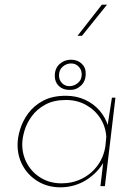

<svg xmlns="http://www.w3.org/2000/svg" viewBox="-20 -795 585 820"><path d="M238 5Q185 5 143.5 -19.5Q102 -44 78.5 -85Q55 -126 55 -177Q55 -207 66 -243Q77 -279 101 -311.5Q125 -344 164.5 -365Q204 -386 261 -386Q306 -386 343 -369Q380 -352 405.5 -322.5Q431 -293 442 -255L437 -243L458 -378H473L428 0H409L423 -120L424 -105Q411 -81 391.5 -61Q372 -41 348 -26Q324 -11 296 -3Q268 5 238 5ZM243 -12Q290 -12 330 -32Q370 -52 396.5 -88Q423 -124 430 -170L434 -211Q431 -255 408 -290.5Q385 -326 347 -347Q309 -368 262 -368Q210 -368 174 -348.5Q138 -329 116 -299Q94 -269 84.5 -236.5Q75 -204 75 -179Q75 -133 96.5 -95Q118 -57 156 -34.5Q194 -12 243 -12ZM214 -471Q214 -503 234.5 -521.5Q255 -540 283 -540Q311 -540 329 -523Q347 -506 346 -480Q346 -448 325.5 -429Q305 -410 277 -411Q249 -411 231.5 -427.5Q214 -444 214 -471ZM232 -473Q232 -453 245 -440Q258 -427 276 -427Q296 -427 312.5 -440.5Q329 -454 329 -477Q329 -497 316 -510.5Q303 -524 284 -524Q264 -524 248 -510.5Q232 -497 232 -473ZM437 -775 330 -642H311L415 -775Z"/></svg>

Font: Josefin Sans Thin Thin
Style: Italic
Weight: 250
Italic angle: -7°
Version: Version 2.000